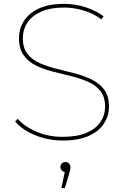

<svg xmlns="http://www.w3.org/2000/svg" viewBox="-20 -723 641 992"><path d="M304 3Q228 3 160.5 -25Q93 -53 58 -96L72 -109Q105 -70 167.5 -43Q230 -16 303 -16Q379 -16 427.5 -37Q476 -58 499.5 -93.5Q523 -129 523 -172Q523 -222 499 -252.5Q475 -283 435 -300.5Q395 -318 348 -329.5Q301 -341 253.5 -353Q206 -365 166 -384.5Q126 -404 102 -438Q78 -472 78 -527Q78 -573 102.5 -613Q127 -653 178.5 -678Q230 -703 312 -703Q368 -703 422.5 -685.5Q477 -668 515 -639L504 -623Q462 -654 411 -669Q360 -684 313 -684Q240 -684 192 -662.5Q144 -641 121 -605.5Q98 -570 98 -526Q98 -475 122 -444.5Q146 -414 186 -396.5Q226 -379 273.5 -367.5Q321 -356 368 -343.5Q415 -331 455 -311.5Q495 -292 519 -259Q543 -226 543 -172Q543 -126 518 -86Q493 -46 440 -21.5Q387 3 304 3ZM297 249 317 155 318 166Q308 166 300 158Q292 150 292 140Q292 129 299.5 121.5Q307 114 318 114Q330 114 337 122.5Q344 131 344 140Q344 148 342 156Q340 164 338 172L315 249Z"/></svg>

Font: Montserrat Thin
Style: Regular
Weight: 100
Designer: Julieta Ulanovsky
Foundry: Julieta Ulanovsky
Version: Version 9.000